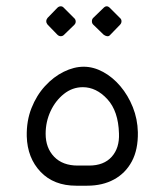

<svg xmlns="http://www.w3.org/2000/svg" viewBox="-20 -591 524 610"><path d="M222 -1Q151 -1 109 -45Q67 -89 65 -158Q64 -207 80 -247.5Q96 -288 123 -317.5Q150 -347 182.5 -363Q215 -379 246 -379Q277 -379 307.5 -362.5Q338 -346 362.5 -317Q387 -288 402 -250.5Q417 -213 418 -171Q419 -116 399 -78.5Q379 -41 342.5 -21Q306 -1 257 -1ZM227 -65H263Q310 -65 335 -93Q360 -121 358 -167Q356 -238 321 -276Q286 -314 243 -314Q210 -314 183 -292.5Q156 -271 140.5 -237.5Q125 -204 125 -166Q125 -121 152 -93Q179 -65 227 -65ZM183 -480Q179 -476 173 -476Q167 -476 162 -481L131 -513Q127 -518 127 -523.5Q127 -529 131 -534L162 -566Q167 -571 173 -571Q179 -571 183 -566L215 -534Q220 -530 220.5 -523.5Q221 -517 216 -512ZM330 -480Q326 -475 320 -476Q314 -477 309 -481L276 -513Q272 -517 272 -523.5Q272 -530 276 -534L309 -566Q314 -571 319 -571Q324 -571 329 -566L361 -534Q366 -530 366 -523.5Q366 -517 361 -512Z"/></svg>

Font: Rubik Light
Style: Italic
Weight: 300
Italic angle: -12°
Designer: Hubert and Fischer
Foundry: Hubert and Fischer
Version: Version 2.300;gftools[0.9.30]